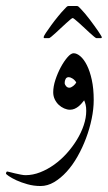

<svg xmlns="http://www.w3.org/2000/svg" viewBox="-57 -394 359 639"><path d="M254.9 -61Q254.9 -31.2 248 1.7Q241.2 34.7 229.2 66.4Q217.3 98.1 200.9 127Q184.6 155.8 164.8 177.5Q145 199.2 123 212.2Q101.1 225.1 78.1 225.1Q55.2 225.1 34.4 219.2Q13.7 213.4 -2.2 206.1Q-18.1 198.7 -27.6 192.1Q-37.1 185.5 -37.1 184.1Q-37.1 181.6 -35.9 179.2Q-34.7 176.8 -33.2 176.8Q-31.7 176.8 -24.4 178.7Q-17.1 180.7 -7.6 182.9Q2 185.1 11.7 187Q21.5 189 27.8 189Q52.2 189 76.7 179.4Q101.1 169.9 123.5 153.8Q146 137.7 165.3 116.2Q184.6 94.7 199 71Q213.4 47.4 221.7 22.7Q230 -2 230 -24.9Q230 -37.1 228 -45.2Q226.1 -53.2 223.1 -60.1Q219.2 -55.2 214.4 -49.6Q209.5 -43.9 203.6 -39.3Q197.8 -34.7 190.7 -31.7Q183.6 -28.8 175.8 -28.8Q166.5 -28.8 156.5 -33.2Q146.5 -37.6 138.4 -45.2Q130.4 -52.7 125.2 -63.5Q120.1 -74.2 120.1 -86.9Q120.1 -106 127.4 -128.4Q134.8 -150.9 145.5 -170.7Q156.2 -190.4 167.7 -203.6Q179.2 -216.8 188 -216.8Q198.7 -216.8 210.4 -206.8Q222.2 -196.8 232.2 -177Q242.2 -157.2 248.5 -128.2Q254.9 -99.1 254.9 -61ZM196.8 -120.1Q191.4 -128.4 184.1 -132.8Q176.8 -137.2 171.9 -137.2Q164.6 -137.2 161.4 -131.3Q158.2 -125.5 158.2 -117.2Q158.2 -113.3 162.6 -107.7Q167 -102.1 173.8 -102.1Q179.2 -102.1 186.5 -107.7Q193.8 -113.3 196.8 -120.1ZM281.7 -271Q281.7 -269.5 281.5 -268.3Q281.2 -267.1 278.8 -267.1H263.7Q262.2 -267.1 256.1 -272Q250 -276.9 241.9 -284.4Q233.9 -292 224.6 -300.5Q215.3 -309.1 207 -316.7Q198.7 -324.2 192.6 -329.1Q186.5 -334 185.1 -334Q183.1 -334 177.2 -329.1Q171.4 -324.2 163.1 -316.7Q154.8 -309.1 145.5 -300.5Q136.2 -292 128.2 -284.4Q120.1 -276.9 114 -272Q107.9 -267.1 106.4 -267.1H91.3Q88.9 -267.1 88.6 -268.3Q88.4 -269.5 88.4 -271Q88.4 -273.4 95.7 -284.7Q103 -295.9 113.8 -310.5Q124.5 -325.2 136.5 -339.8Q148.4 -354.5 157.2 -363.3Q161.1 -367.7 164.3 -370.8Q167.5 -374 170.9 -374H199.2Q202.6 -374 205.6 -370.8Q208.5 -367.7 212.9 -363.3Q218.8 -357.4 226.3 -348.4Q233.9 -339.4 241.5 -329.3Q249 -319.3 256.3 -309.3Q263.7 -299.3 269.3 -291Q274.9 -282.7 278.3 -277.1Q281.7 -271.5 281.7 -271Z"/></svg>

Font: Scheherazade Rohingya
Style: Regular
Weight: 400
Designer: SIL International
Foundry: SIL International
Version: Version 2.000 (build 440/429)